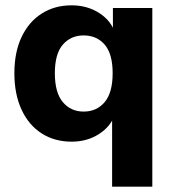

<svg xmlns="http://www.w3.org/2000/svg" viewBox="-20 -521 650 721"><path d="M401 180V-92H412Q396 -46 351.5 -17.5Q307 11 249 11Q185 11 136.5 -20Q88 -51 61 -109Q34 -167 34 -246Q34 -325 61 -382Q88 -439 136.5 -470Q185 -501 249 -501Q308 -501 353.5 -471.5Q399 -442 413 -394H404V-491H552V180ZM294 -102Q343 -102 373 -137.5Q403 -173 403 -246Q403 -319 373 -353.5Q343 -388 294 -388Q246 -388 216 -353.5Q186 -319 186 -246Q186 -173 216 -137.5Q246 -102 294 -102Z"/></svg>

Font: Nunito Sans 12pt ExtraBold
Style: Regular
Weight: 800
Designer: Vernon Adams
Foundry: Vernon Adams
Version: Version 3.101;gftools[0.9.27]